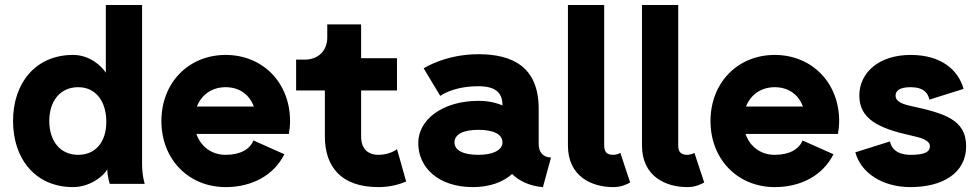

<svg xmlns="http://www.w3.org/2000/svg" viewBox="-20 -743 3957 776"><path d="M554.2 -82V-722.7H407.7V-449.2C390.6 -475.6 343.8 -521 274.9 -521C125 -521 32.7 -408.7 32.7 -253.9C32.7 -99.1 125 13.2 274.9 13.2C343.8 13.2 399.4 -31.7 413.6 -58.6C413.6 -29.3 423.8 0 423.8 0H564.9C564.9 0 554.2 -32.2 554.2 -82ZM409.7 -250.5C409.7 -170.9 367.7 -117.2 295.9 -117.2C222.2 -117.2 179.2 -174.3 179.2 -253.9C179.2 -333.5 222.2 -390.6 295.9 -390.6C369.6 -390.6 409.7 -330.6 409.7 -250.5Z M1004.4 -175.3C990.7 -140.6 952.1 -117.2 892.1 -117.2C834.5 -117.2 791 -151.4 773.9 -201.7H1147.5C1150.4 -218.3 1152.3 -236.3 1152.3 -253.9C1152.3 -408.7 1042 -521 892.1 -521C742.2 -521 632.3 -408.7 632.3 -253.9C632.3 -99.1 742.2 13.2 892.1 13.2C997.1 13.2 1085.9 -33.2 1129.4 -119.6ZM892.1 -390.6C947.8 -390.6 988.3 -360.4 1005.9 -312.5H775.9C794.4 -360.4 836.9 -390.6 892.1 -390.6Z M1211.9 -502H1176.8V-377.4H1293V-191.9C1293 -68.4 1359.4 13.2 1509.3 13.2C1557.6 13.2 1595.7 1.5 1621.6 -9.3L1584.5 -140.6C1569.8 -127.4 1537.1 -117.2 1510.7 -117.2C1464.8 -117.2 1439.5 -143.1 1439.5 -191.9V-377.4H1584.5V-507.8H1439.5V-644.5H1302.7V-591.3C1302.7 -537.6 1265.6 -502 1211.9 -502Z M1891.6 13.2C1959.5 13.2 2013.2 -7.3 2049.8 -39.6C2076.7 -13.2 2118.2 8.8 2174.3 13.2L2207 -106.4C2173.8 -106.4 2157.2 -130.4 2157.2 -159.7V-303.2C2157.2 -474.1 2049.8 -523.9 1913.6 -523.9C1779.3 -523.9 1692.4 -466.8 1692.4 -466.8L1759.3 -355.5C1759.3 -355.5 1810.5 -394.5 1913.6 -394.5C1983.9 -394.5 2010.7 -367.2 2010.7 -318.4V-316.9C1983.4 -328.6 1951.2 -335.4 1913.6 -335.4C1772.5 -335.4 1670.4 -262.2 1670.4 -164.6C1670.4 -66.9 1750.5 13.2 1891.6 13.2ZM2010.7 -167.5C2010.7 -135.3 1970.7 -117.2 1913.6 -117.2C1852.1 -117.2 1816.9 -135.3 1816.9 -167.5C1816.9 -200.2 1852.1 -218.3 1913.6 -218.3C1975.6 -218.3 2010.7 -200.2 2010.7 -167.5Z M2487.3 -125C2481.4 -121.1 2467.8 -117.2 2459 -117.2C2432.1 -117.2 2421.9 -129.4 2421.9 -155.3V-722.7H2275.4V-155.3C2275.4 -29.8 2371.1 13.2 2459 13.2C2492.7 13.2 2514.6 1 2526.9 -5.4Z M2786.6 -125C2780.8 -121.1 2767.1 -117.2 2758.3 -117.2C2731.4 -117.2 2721.2 -129.4 2721.2 -155.3V-722.7H2574.7V-155.3C2574.7 -29.8 2670.4 13.2 2758.3 13.2C2792 13.2 2814 1 2826.2 -5.4Z M3223.6 -175.3C3210 -140.6 3171.4 -117.2 3111.3 -117.2C3053.7 -117.2 3010.3 -151.4 2993.2 -201.7H3366.7C3369.6 -218.3 3371.6 -236.3 3371.6 -253.9C3371.6 -408.7 3261.2 -521 3111.3 -521C2961.4 -521 2851.6 -408.7 2851.6 -253.9C2851.6 -99.1 2961.4 13.2 3111.3 13.2C3216.3 13.2 3305.2 -33.2 3348.6 -119.6ZM3111.3 -390.6C3167 -390.6 3207.5 -360.4 3225.1 -312.5H2995.1C3013.7 -360.4 3056.2 -390.6 3111.3 -390.6Z M3660.2 -521C3533.2 -521 3453.1 -450.2 3453.1 -356.4C3453.1 -262.7 3530.8 -224.1 3660.2 -195.8C3703.1 -186.5 3738.3 -176.3 3738.3 -151.9C3738.3 -127.4 3713.9 -117.2 3660.2 -117.2C3606.4 -117.2 3582 -142.6 3577.1 -171.4L3437 -127.4C3459 -45.4 3544.9 13.2 3660.2 13.2C3787.6 13.2 3884.8 -42 3884.8 -151.9C3884.8 -261.7 3793.5 -285.6 3660.2 -314.9C3617.2 -324.2 3599.6 -336.9 3599.6 -356.4C3599.6 -376 3615.7 -390.6 3660.2 -390.6C3714.4 -390.6 3731 -365.7 3736.3 -340.3L3874.5 -383.8C3853.5 -458 3787.1 -521 3660.2 -521Z"/></svg>

Font: Giphurs ExtraBold
Style: Regular
Weight: 800
Version: Version 1.000